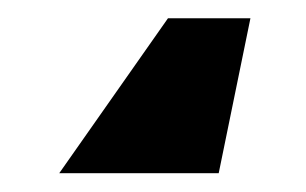

<svg xmlns="http://www.w3.org/2000/svg" viewBox="-20 36 330 207"><path d="M250 55.7 215.8 222.7H43.9L161.1 55.7Z"/></svg>

Font: Inter Tight Black
Style: Regular
Weight: 900
Designer: Rasmus Andersson
Foundry: rsms
Version: Version 3.004; ttfautohint (v1.8.4.7-5d5b)